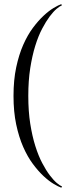

<svg xmlns="http://www.w3.org/2000/svg" viewBox="-20 -687 325 908"><path d="M272.5 -661.6Q263.2 -658.2 247.8 -645.3Q232.4 -632.3 214.8 -608.9Q197.3 -585.4 179.2 -551Q161.1 -516.6 146.7 -470.2Q132.3 -423.8 123 -364.7Q113.8 -305.7 113.8 -233.4Q113.8 -161.1 123 -102.1Q132.3 -43 147 3.4Q161.6 49.8 179.7 84.2Q197.8 118.7 215.6 142.1Q233.4 165.5 248.8 178.5Q264.2 191.4 273.4 194.8L270 200.7Q255.9 195.8 233.4 182.4Q210.9 168.9 186 145.8Q161.1 122.6 135.7 88.6Q110.4 54.7 89.8 8.1Q69.3 -38.6 56.6 -98.4Q43.9 -158.2 43.9 -233.4Q43.9 -308.6 56.6 -368.4Q69.3 -428.2 89.8 -474.9Q110.4 -521.5 135.7 -555.4Q161.1 -589.4 186 -612.5Q210.9 -635.7 233.4 -649.2Q255.9 -662.6 270 -667.5Z"/></svg>

Font: Montez
Style: Regular
Weight: 400
Designer: Astigmatic (AOETI)
Foundry: Astigmatic (AOETI)
Version: Version 1.001